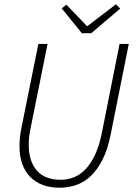

<svg xmlns="http://www.w3.org/2000/svg" viewBox="-20 -864 640 896"><path d="M259 12Q170 12 120.5 -39Q71 -90 71 -182Q71 -202 73 -222Q75 -242 80 -267L159 -659H202L124 -272Q114 -226 114 -190Q114 -112 151.5 -68.5Q189 -25 264 -25Q295 -25 324.5 -36.5Q354 -48 379 -74Q404 -100 423.5 -141.5Q443 -183 455 -242L538 -659H581L496 -234Q482 -165 458 -118Q434 -71 403 -42Q372 -13 335 -0.5Q298 12 259 12ZM362 -709 268 -825 290 -842 385 -743H389L521 -844L541 -824L406 -709Z"/></svg>

Font: Source Code Pro Light
Style: Italic
Weight: 300
Italic angle: -11°
Monospace: yes
Designer: Paul D. Hunt, Teo Tuominen
Foundry: Adobe Systems Incorporated
Version: Version 1.050;PS 1.000;hotconv 16.6.51;makeotf.lib2.5.65220